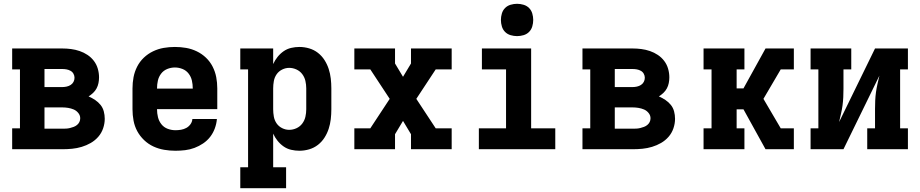

<svg xmlns="http://www.w3.org/2000/svg" viewBox="-20 -785 4840 1010"><path d="M44 0V-110H85V-420H44V-530H308Q331 -530 354 -527Q377 -524 399 -516.5Q421 -509 440.5 -496Q460 -483 474 -464.5Q488 -446 494.5 -423.5Q501 -401 501 -378Q501 -363 498 -348Q495 -333 488 -320Q481 -307 470 -296.5Q459 -286 446 -278Q464 -270 480.5 -259Q497 -248 509 -233Q521 -218 526 -199Q531 -180 531 -160Q531 -135 522.5 -110Q514 -85 497 -65.5Q480 -46 457.5 -33Q435 -20 410 -12.5Q385 -5 359.5 -2.5Q334 0 308 0ZM308 -327Q319 -327 330.5 -329.5Q342 -332 351.5 -338Q361 -344 366.5 -354Q372 -364 372 -376Q372 -387 366.5 -397Q361 -407 351 -412.5Q341 -418 330 -420Q319 -422 308 -422H214V-327ZM214 -108H308Q318 -108 328 -108.5Q338 -109 348 -111.5Q358 -114 367.5 -117.5Q377 -121 385 -127.5Q393 -134 397.5 -143Q402 -152 402 -163Q402 -178 392 -190.5Q382 -203 368 -209Q354 -215 338.5 -217.5Q323 -220 308 -220H214Z M903 8Q873 8 843.5 3Q814 -2 787 -14.5Q760 -27 738 -48Q716 -69 702 -95Q688 -121 682.5 -150.5Q677 -180 677 -210V-320Q677 -350 682.5 -379Q688 -408 701.5 -434.5Q715 -461 736.5 -481.5Q758 -502 785 -515Q812 -528 841 -533Q870 -538 900 -538Q930 -538 959 -533Q988 -528 1015 -515Q1042 -502 1063.5 -481.5Q1085 -461 1098.5 -434.5Q1112 -408 1117.5 -379Q1123 -350 1123 -320V-211H806V-210Q806 -189 811 -168.5Q816 -148 829 -131.5Q842 -115 862 -107.5Q882 -100 903 -100Q918 -100 932.5 -102.5Q947 -105 960 -112Q973 -119 982 -131.5Q991 -144 992 -159H1121Q1119 -134 1110 -109.5Q1101 -85 1085.5 -65Q1070 -45 1048.5 -30.5Q1027 -16 1003 -7Q979 2 953.5 5Q928 8 903 8ZM806 -319H994V-320Q994 -341 989.5 -361Q985 -381 972.5 -397.5Q960 -414 940.5 -422Q921 -430 900 -430Q879 -430 859.5 -422Q840 -414 827.5 -397.5Q815 -381 810.5 -361Q806 -341 806 -320Z M1244 205V95H1285V-420H1244V-530H1417V-448Q1426 -468 1440 -485.5Q1454 -503 1472 -515.5Q1490 -528 1511.5 -533Q1533 -538 1555 -538Q1581 -538 1606.5 -530.5Q1632 -523 1652.5 -507Q1673 -491 1687 -469Q1701 -447 1709 -422.5Q1717 -398 1720 -372Q1723 -346 1723 -320V-210Q1723 -184 1720 -158Q1717 -132 1709 -107.5Q1701 -83 1687 -61Q1673 -39 1652.5 -23Q1632 -7 1606.5 0.5Q1581 8 1555 8Q1533 8 1511.5 3Q1490 -2 1472 -14.5Q1454 -27 1440 -44.5Q1426 -62 1417 -82V95H1485V205ZM1501 -102Q1521 -102 1539.5 -110.5Q1558 -119 1570 -135Q1582 -151 1586.5 -170.5Q1591 -190 1591 -210V-320Q1591 -340 1586.5 -359.5Q1582 -379 1570 -395Q1558 -411 1539.5 -419.5Q1521 -428 1501 -428Q1482 -428 1464 -419Q1446 -410 1435 -394Q1424 -378 1420.5 -358.5Q1417 -339 1417 -320V-210Q1417 -191 1420.5 -171.5Q1424 -152 1435 -136Q1446 -120 1464 -111Q1482 -102 1501 -102Z M1844 0V-110H1928L2030 -265L1928 -420H1844V-530H2058V-451L2100 -381L2142 -451V-530H2356V-420H2272L2170 -265L2272 -110H2356V0H2142V-79L2100 -149L2058 -79V0Z M2499 0V-110H2642V-420H2515V-530H2774V-110H2901V0ZM2700 -595Q2683 -595 2666 -600Q2649 -605 2637 -617Q2625 -629 2620 -646Q2615 -663 2615 -680Q2615 -697 2620 -714Q2625 -731 2637 -743Q2649 -755 2666 -760Q2683 -765 2700 -765Q2717 -765 2734 -760Q2751 -755 2763 -743Q2775 -731 2780 -714Q2785 -697 2785 -680Q2785 -663 2780 -646Q2775 -629 2763 -617Q2751 -605 2734 -600Q2717 -595 2700 -595Z M3044 0V-110H3085V-420H3044V-530H3308Q3331 -530 3354 -527Q3377 -524 3399 -516.5Q3421 -509 3440.5 -496Q3460 -483 3474 -464.5Q3488 -446 3494.5 -423.5Q3501 -401 3501 -378Q3501 -363 3498 -348Q3495 -333 3488 -320Q3481 -307 3470 -296.5Q3459 -286 3446 -278Q3464 -270 3480.5 -259Q3497 -248 3509 -233Q3521 -218 3526 -199Q3531 -180 3531 -160Q3531 -135 3522.5 -110Q3514 -85 3497 -65.5Q3480 -46 3457.5 -33Q3435 -20 3410 -12.5Q3385 -5 3359.5 -2.5Q3334 0 3308 0ZM3308 -327Q3319 -327 3330.5 -329.5Q3342 -332 3351.5 -338Q3361 -344 3366.5 -354Q3372 -364 3372 -376Q3372 -387 3366.5 -397Q3361 -407 3351 -412.5Q3341 -418 3330 -420Q3319 -422 3308 -422H3214V-327ZM3214 -108H3308Q3318 -108 3328 -108.5Q3338 -109 3348 -111.5Q3358 -114 3367.5 -117.5Q3377 -121 3385 -127.5Q3393 -134 3397.5 -143Q3402 -152 3402 -163Q3402 -178 3392 -190.5Q3382 -203 3368 -209Q3354 -215 3338.5 -217.5Q3323 -220 3308 -220H3214Z M3681 0V-110H3723V-420H3681V-530H3896V-420H3855V-320H3891L4007 -530H4156V-420H4087L3996 -265L4087 -110H4156V0H4007L3891 -210H3855V-110H3896V0Z M4244 0V-110H4285V-420H4244V-530H4458V-420H4417V-318Q4417 -296 4416 -274Q4415 -252 4412 -230Q4409 -208 4404 -186.5Q4399 -165 4394 -143L4583 -530H4756V-420H4715V-110H4756V0H4542V-110H4583V-212Q4583 -234 4584 -256Q4585 -278 4588 -300Q4591 -322 4596 -343.5Q4601 -365 4606 -387L4417 0Z"/></svg>

Font: Iosevka Slab XBdEx
Style: Regular
Weight: 800
Width: 7
Monospace: yes
Designer: Belleve Invis
Foundry: Belleve Invis
Version: Version 11.1.0; ttfautohint (v1.8.3)